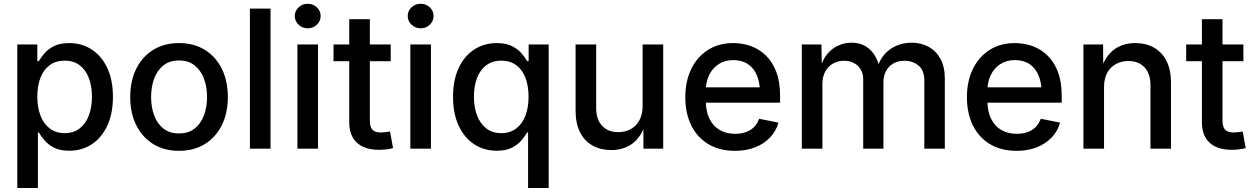

<svg xmlns="http://www.w3.org/2000/svg" viewBox="-20 -772 6509 997"><path d="M69.8 204.1V-541H173.8V-454.6H181.6Q192.4 -473.1 210.9 -495.1Q229.5 -517.1 260.5 -532.7Q291.5 -548.3 339.4 -548.3Q405.3 -548.3 456.5 -514.9Q507.8 -481.4 537.1 -418.9Q566.4 -356.4 566.4 -269.5Q566.4 -182.6 537.4 -119.9Q508.3 -57.1 457 -23.2Q405.8 10.7 339.4 10.7Q292.5 10.7 261.5 -4.9Q230.5 -20.5 211.7 -42.7Q192.9 -64.9 181.6 -84H176.8V204.1ZM315.9 -80.6Q361.8 -80.6 393.6 -105Q425.3 -129.4 441.4 -172.4Q457.5 -215.3 457.5 -270Q457.5 -324.7 441.4 -366.9Q425.3 -409.2 393.8 -433.1Q362.3 -457 315.9 -457Q270 -457 238.3 -433.8Q206.5 -410.6 190.2 -368.7Q173.8 -326.7 173.8 -270Q173.8 -213.9 190.4 -171.1Q207 -128.4 239 -104.5Q271 -80.6 315.9 -80.6Z M909.2 11.2Q833 11.2 776.1 -23.7Q719.2 -58.6 687.7 -121.6Q656.2 -184.6 656.2 -267.6Q656.2 -352.1 687.7 -415.3Q719.2 -478.5 776.1 -513.4Q833 -548.3 909.2 -548.3Q986.3 -548.3 1043.2 -513.4Q1100.1 -478.5 1131.6 -415.3Q1163.1 -352.1 1163.1 -267.6Q1163.1 -184.6 1131.6 -121.6Q1100.1 -58.6 1043.2 -23.7Q986.3 11.2 909.2 11.2ZM909.2 -79.1Q958.5 -79.1 990.7 -104.5Q1022.9 -129.9 1039.1 -172.9Q1055.2 -215.8 1055.2 -268.1Q1055.2 -320.8 1039.1 -363.8Q1022.9 -406.7 990.7 -432.4Q958.5 -458 909.2 -458Q860.8 -458 828.6 -432.4Q796.4 -406.7 780.5 -363.8Q764.6 -320.8 764.6 -268.1Q764.6 -215.8 780.5 -172.9Q796.4 -129.9 828.6 -104.5Q860.8 -79.1 909.2 -79.1Z M1384.8 -727.5V0H1277.8V-727.5Z M1524.4 0V-541H1631.3V0ZM1577.6 -625Q1550.3 -625 1530.5 -643.8Q1510.7 -662.6 1510.7 -689Q1510.7 -715.3 1530.5 -733.9Q1550.3 -752.4 1577.6 -752.4Q1606 -752.4 1625.5 -733.9Q1645 -715.3 1645 -689Q1645 -662.6 1625.5 -643.8Q1606 -625 1577.6 -625Z M2008.8 -541V-454.1H1711.9V-541ZM1793.5 -672.4H1900.4V-146Q1900.4 -113.3 1913.8 -98.6Q1927.2 -84 1959 -84Q1967.8 -84 1981.7 -85.7Q1995.6 -87.4 2005.4 -88.9L2021 -2.9Q2004.9 1.5 1985.6 3.7Q1966.3 5.9 1947.8 5.9Q1873.5 5.9 1833.5 -31Q1793.5 -67.9 1793.5 -136.2Z M2110.8 0V-541H2217.8V0ZM2164.1 -625Q2136.7 -625 2116.9 -643.8Q2097.2 -662.6 2097.2 -689Q2097.2 -715.3 2116.9 -733.9Q2136.7 -752.4 2164.1 -752.4Q2192.4 -752.4 2211.9 -733.9Q2231.4 -715.3 2231.4 -689Q2231.4 -662.6 2211.9 -643.8Q2192.4 -625 2164.1 -625Z M2829.1 204.1H2722.2V-84H2716.8Q2706.5 -64.9 2687.5 -42.7Q2668.5 -20.5 2637.7 -4.9Q2606.9 10.7 2559.6 10.7Q2493.2 10.7 2441.9 -23.2Q2390.6 -57.1 2361.6 -119.9Q2332.5 -182.6 2332.5 -269.5Q2332.5 -356.4 2361.8 -418.9Q2391.1 -481.4 2442.6 -514.9Q2494.1 -548.3 2559.6 -548.3Q2607.4 -548.3 2638.4 -532.7Q2669.4 -517.1 2688.2 -495.1Q2707 -473.1 2717.3 -454.6H2725.1V-541H2829.1ZM2583 -80.6Q2628.4 -80.6 2660.2 -104.5Q2691.9 -128.4 2708.3 -171.1Q2724.6 -213.9 2724.6 -270Q2724.6 -326.7 2708.3 -368.7Q2691.9 -410.6 2660.4 -433.8Q2628.9 -457 2583 -457Q2536.6 -457 2504.9 -433.1Q2473.1 -409.2 2457 -366.9Q2440.9 -324.7 2440.9 -270Q2440.9 -215.3 2457.3 -172.4Q2473.6 -129.4 2505.4 -105Q2537.1 -80.6 2583 -80.6Z M3154.8 7.3Q3099.6 7.3 3057.6 -15.9Q3015.6 -39.1 2992.2 -85Q2968.8 -130.9 2968.8 -198.2V-541H3075.7V-211.4Q3075.7 -152.3 3106.2 -119.1Q3136.7 -85.9 3190.4 -85.9Q3226.6 -85.9 3255.1 -101.6Q3283.7 -117.2 3300.3 -147.7Q3316.9 -178.2 3316.9 -221.7V-541H3423.8V0H3321.3L3320.8 -132.8H3333.5Q3309.1 -59.6 3263.4 -26.1Q3217.8 7.3 3154.8 7.3Z M3796.4 11.2Q3716.3 11.2 3658.4 -23.4Q3600.6 -58.1 3569.6 -120.8Q3538.6 -183.6 3538.6 -267.1Q3538.6 -350.1 3569.3 -413.6Q3600.1 -477.1 3656.2 -512.7Q3712.4 -548.3 3787.6 -548.3Q3835.9 -548.3 3879.6 -532.5Q3923.3 -516.6 3957.5 -483.2Q3991.7 -449.7 4011.2 -398.2Q4030.8 -346.7 4030.8 -274.9V-238.8H3595.7V-318.4H3976.1L3926.3 -292.5Q3926.3 -342.3 3910.6 -380.1Q3895 -418 3864 -439Q3833 -460 3788.1 -460Q3743.2 -460 3710.9 -438.5Q3678.7 -417 3661.9 -381.1Q3645 -345.2 3645 -302.2V-249.5Q3645 -194.3 3663.8 -155.8Q3682.6 -117.2 3717 -97.2Q3751.5 -77.1 3797.4 -77.1Q3828.1 -77.1 3853 -85.9Q3877.9 -94.7 3895.5 -112.3Q3913.1 -129.9 3921.9 -155.3L4022.5 -135.3Q4010.3 -91.8 3979 -58.6Q3947.8 -25.4 3901.4 -7.1Q3855 11.2 3796.4 11.2Z M4143.6 0V-541H4245.6L4247.6 -417H4239.3Q4251.5 -462.4 4275.9 -491.7Q4300.3 -521 4333 -535.6Q4365.7 -550.3 4401.4 -550.3Q4460.4 -550.3 4498.3 -513.9Q4536.1 -477.5 4548.3 -414.1H4534.2Q4544.9 -457 4571 -487.5Q4597.2 -518.1 4634 -534.2Q4670.9 -550.3 4713.9 -550.3Q4762.2 -550.3 4801.3 -529.3Q4840.3 -508.3 4863.3 -466.8Q4886.2 -425.3 4886.2 -363.3V0H4779.8V-352.5Q4779.8 -407.7 4749 -432.1Q4718.3 -456.5 4676.8 -456.5Q4643.1 -456.5 4618.7 -442.4Q4594.2 -428.2 4580.8 -403.1Q4567.4 -377.9 4567.4 -345.2V0H4462.4V-359.9Q4462.4 -403.8 4434.3 -430.2Q4406.2 -456.5 4362.3 -456.5Q4332.5 -456.5 4306.9 -442.6Q4281.2 -428.7 4265.9 -401.6Q4250.5 -374.5 4250.5 -334.5V0Z M5258.8 11.2Q5178.7 11.2 5120.8 -23.4Q5063 -58.1 5032 -120.8Q5001 -183.6 5001 -267.1Q5001 -350.1 5031.7 -413.6Q5062.5 -477.1 5118.7 -512.7Q5174.8 -548.3 5250 -548.3Q5298.3 -548.3 5342 -532.5Q5385.7 -516.6 5419.9 -483.2Q5454.1 -449.7 5473.6 -398.2Q5493.2 -346.7 5493.2 -274.9V-238.8H5058.1V-318.4H5438.5L5388.7 -292.5Q5388.7 -342.3 5373 -380.1Q5357.4 -418 5326.4 -439Q5295.4 -460 5250.5 -460Q5205.6 -460 5173.3 -438.5Q5141.1 -417 5124.3 -381.1Q5107.4 -345.2 5107.4 -302.2V-249.5Q5107.4 -194.3 5126.2 -155.8Q5145 -117.2 5179.4 -97.2Q5213.9 -77.1 5259.8 -77.1Q5290.5 -77.1 5315.4 -85.9Q5340.3 -94.7 5357.9 -112.3Q5375.5 -129.9 5384.3 -155.3L5484.9 -135.3Q5472.7 -91.8 5441.4 -58.6Q5410.2 -25.4 5363.8 -7.1Q5317.4 11.2 5258.8 11.2Z M5712.9 -318.8V0H5606V-541H5708L5709 -408.2H5695.8Q5719.7 -481 5765.1 -514.6Q5810.5 -548.3 5875 -548.3Q5930.2 -548.3 5971.9 -524.9Q6013.7 -501.5 6037.1 -455.8Q6060.5 -410.2 6060.5 -342.8V0H5954.1V-329.1Q5954.1 -388.7 5923.6 -421.9Q5893.1 -455.1 5839.4 -455.1Q5803.2 -455.1 5774.4 -439.5Q5745.6 -423.8 5729.2 -393.6Q5712.9 -363.3 5712.9 -318.8Z M6436.5 -541V-454.1H6139.6V-541ZM6221.2 -672.4H6328.1V-146Q6328.1 -113.3 6341.6 -98.6Q6355 -84 6386.7 -84Q6395.5 -84 6409.4 -85.7Q6423.3 -87.4 6433.1 -88.9L6448.7 -2.9Q6432.6 1.5 6413.3 3.7Q6394 5.9 6375.5 5.9Q6301.3 5.9 6261.2 -31Q6221.2 -67.9 6221.2 -136.2Z"/></svg>

Font: Inter 17pt Medium
Style: Regular
Weight: 500
Version: Version 4.001;git-66647c0bb